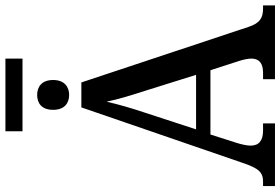

<svg xmlns="http://www.w3.org/2000/svg" viewBox="-183 -851 1034 708"><g transform="rotate(-90 334.0 -497.0)"><path d="M204 -931H472V-994H204ZM338 -759C367 -759 393 -776 393 -818C393 -861 367 -877 338 -877C308 -877 283 -861 283 -818C283 -776 308 -759 338 -759ZM2 0H233V-44H207C168 -44 151 -60 151 -90C151 -104 156 -125 161 -141L192 -238H429L463 -133C468 -117 472 -100 472 -87C472 -58 454 -44 420 -44H396V0H668V-44H657C621 -44 603 -56 589 -97L384 -714H292L88 -121C67 -58 52 -44 17 -44H2ZM211 -291 273 -481C291 -535 303 -577 313 -621C322 -577 337 -529 355 -473L412 -291Z"/></g></svg>

Font: Noto Serif SemiCondensed Medium
Style: Regular
Weight: 500
Width: 4
Designer: Monotype Design Team
Foundry: Monotype Imaging Inc.
Version: Version 2.014